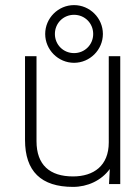

<svg xmlns="http://www.w3.org/2000/svg" viewBox="-20 -721 526 752"><path d="M78 -501V-173C78 -50 141 11 266 11C323 11 377 -14 410 -59L407 0H451V-501H406V-163C406 -72 347 -30 266 -30C175 -30 123 -75 123 -168V-501ZM195 -588C195 -630 228 -663 270 -663C312 -663 345 -630 345 -588C345 -546 312 -513 270 -513C228 -513 195 -546 195 -588ZM157 -588C157 -526 208 -475 270 -475C332 -475 383 -526 383 -588C383 -650 332 -701 270 -701C208 -701 157 -650 157 -588Z"/></svg>

Font: Advent Pro
Style: Light
Weight: 300
Designer: Andreas Kalpakidis
Foundry: Andreas Kalpakidis
Version: Version 2.002 2007